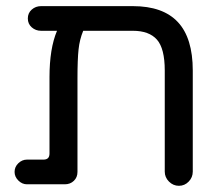

<svg xmlns="http://www.w3.org/2000/svg" viewBox="-20 -597 722 623"><path d="M605.5 -368.2V-40Q605.5 -21.5 592.3 -7.8Q579.1 5.9 560.5 5.9Q542 5.9 528.3 -7.8Q514.6 -21.5 514.6 -40V-368.2Q514.6 -439.5 489.3 -468.3Q463.9 -497.1 411.1 -497.1H250Q238.3 -468.8 234.9 -436.5Q231.4 -404.3 231.4 -342.8V-39.1Q231.4 -21.5 219.7 -10.3Q208 1 190.4 1H67.4Q51.8 1 39.6 -11.2Q27.3 -23.4 27.3 -39.1Q27.3 -55.7 39.6 -67.4Q51.8 -79.1 67.4 -79.1H121.1Q140.6 -79.1 140.6 -98.6V-346.7Q140.6 -439.5 165 -497.1H113.3Q95.7 -497.1 83 -508.3Q70.3 -519.5 70.3 -537.1Q70.3 -554.7 83 -565.9Q95.7 -577.1 113.3 -577.1H411.1Q508.8 -577.1 557.1 -525.4Q605.5 -473.6 605.5 -368.2Z"/></svg>

Font: FakePearl
Style: Regular
Weight: 400
Version: Version 1.2